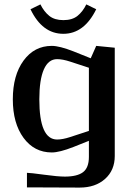

<svg xmlns="http://www.w3.org/2000/svg" viewBox="-20 -683 606 870"><path d="M416 -641.1Q361.3 -529.8 267.1 -529.8Q171.4 -529.8 118.2 -641.1L163.1 -663.1Q179.7 -629.9 203.6 -610.8Q227.5 -591.8 267.1 -591.8Q307.6 -591.8 331.5 -611.3Q355.5 -630.9 371.1 -663.1ZM500 23.9Q500 88.4 456.1 127.7Q412.1 167 340.8 167L102.1 166V100.1Q117.2 100.1 179.4 108.6Q241.7 117.2 273.9 117.2Q329.6 117.2 356.2 97.2Q382.8 77.1 382.8 27.8V-44.9L313 -17.1Q249.5 7.8 214.8 7.8Q135.3 7.8 86.7 -58.3Q38.1 -124.5 38.1 -232.9Q38.1 -341.8 86.7 -408.4Q135.3 -475.1 214.8 -475.1Q249.5 -475.1 313 -450.2L391.1 -418.9L416 -475.1L500 -466.8ZM382.8 -89.8V-376L297.9 -403.8Q263.7 -415 238.8 -415Q199.2 -415 178.7 -368.4Q158.2 -321.8 158.2 -232.9Q158.2 -50.8 238.8 -50.8Q263.7 -50.8 297.9 -62Z"/></svg>

Font: Resagokr
Style: Bold
Weight: 600
Designer: gluk
Foundry: gluk
Version: Version 0.95